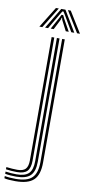

<svg xmlns="http://www.w3.org/2000/svg" viewBox="-170 -799 478 1043"><g transform="rotate(10 69.0 -277.5)"><path d="M-4.3 205.2Q-22.6 205.2 -39.3 203.9Q-56.1 202.6 -65.3 199.9V187.6Q-54.1 190 -37.7 191.4Q-21.2 192.7 -4.3 192.7Q58.3 192.7 85.3 166.5Q112.3 140.3 112.3 79.7V-600H126.8V79.7Q126.8 147 96.4 176.1Q66 205.2 -4.3 205.2ZM-4.3 180.2Q-18.5 180.2 -35.4 179Q-52.4 177.7 -65.3 175.2V163Q-51.7 165.1 -35.1 166.3Q-18.5 167.5 -4.3 167.5Q42.8 167.5 63.1 147.1Q83.3 126.8 83.3 79.7V-600H97.8V79.7Q97.8 133.5 74.1 156.9Q50.4 180.2 -4.3 180.2ZM-4.3 155Q-17 155 -33.9 153.8Q-50.7 152.6 -65.3 150.5V138.2Q-49.6 140.1 -33.6 141.3Q-17.5 142.5 -4.3 142.5Q27.2 142.5 40.8 127.9Q54.3 113.3 54.3 79.7V-600H68.8V79.7Q68.8 120 51.9 137.5Q34.9 155 -4.3 155ZM-21.2 -644.4 50 -759.6H65.7L-5.1 -644.4ZM10.2 -644.4 79.3 -759.6H102.3L171.4 -644.4H154.9L106 -728L93.8 -747.6H87.8L75.7 -727.9L26.7 -644.4ZM41.2 -644.4 77.7 -710.9 86.2 -728.3H95.5L103.8 -710.9L140.9 -644.4H124.4L94.9 -701.6L92.2 -712.8H89.4L86.8 -701.6L57.7 -644.4ZM186.7 -644.4 116 -759.6H131.7L202.8 -644.4Z"/></g></svg>

Font: Big Shoulders Inline Display SC Thin
Style: Regular
Weight: 100
Designer: Patric King
Foundry: XO Type Co
Version: Version 2.002